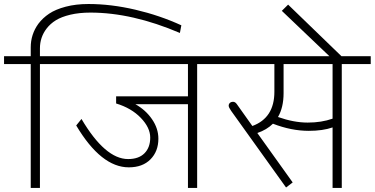

<svg xmlns="http://www.w3.org/2000/svg" viewBox="-35 -919 1833 939"><path d="M115.3 0V-605.7H-15.2V-644.1H115.3V-687.1Q115.3 -751.3 152.7 -802.8Q173.9 -831.1 205.3 -852.1Q236.6 -873.1 286.1 -886.2Q335.7 -899.4 397.9 -899.4Q508.1 -899.4 626.9 -871.6Q745.7 -843.8 851.9 -795.2L844.8 -757.8Q611.7 -857.4 407 -857.4Q352.4 -857.4 308.9 -847.1Q265.4 -836.7 238.1 -819.8Q210.8 -802.8 193.1 -779.6Q160.3 -737.1 160.3 -682.5V-644.1H301.8V-605.7H160.3V0Z M884.2 0V-409.5H626.9Q677.5 -381.2 708.5 -335.9Q739.6 -290.7 739.6 -240.6Q739.6 -179 701 -139.8Q662.3 -100.6 595 -100.6Q459.6 -100.6 337.7 -305.4L363.5 -337.2Q479.3 -141.1 591.5 -141.1Q643.6 -141.1 671.6 -169.4Q699.7 -197.7 699.7 -246.2Q699.7 -294.7 653.7 -342.5Q607.7 -390.3 532.9 -413V-447.9H884.2V-605.7H271.5V-644.1H1070.8V-605.7H929.2V0Z M1591.5 0V-295.8Q1543.5 -279.1 1475.2 -279.1Q1389.8 -279.1 1299.8 -314Q1269.5 -284.1 1223.5 -268.5L1396.4 -26.8L1364 -2L1095.6 -376.6Q1083.4 -393.8 1083.4 -401.9Q1083.4 -410 1089.2 -415.6Q1095 -421.1 1105.2 -421.1Q1115.3 -421.1 1123.4 -409.5L1199.2 -302.8Q1306.9 -342.3 1306.9 -470.2V-605.7H1040.4V-644.1H1778.1V-605.7H1636.5V0ZM1324.6 -346.8Q1401.9 -319.5 1469.7 -319.5Q1537.4 -319.5 1591.5 -338.7V-605.7H1351.9V-463.6Q1351.9 -393.8 1324.6 -346.8Z M1650.7 -628.9H1592L1343.3 -866L1374.1 -896.4Z"/></svg>

Font: Khula Light
Style: Regular
Weight: 300
Designer: Erin McLaughlin, Steve Matteson
Version: Version 1.002;PS 1.0;hotconv 1.0.72;makeotf.lib2.5.5900; ttf